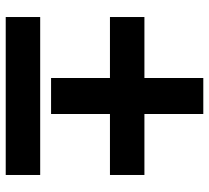

<svg xmlns="http://www.w3.org/2000/svg" viewBox="-50 -698 748 688"><g transform="rotate(90 324.0 -354.0)"><path d="M259.5 -163V-374H41V-497.5H259.5V-708.5H388.5V-497.5H607V-374H388.5V-163ZM41 -0.5V-124H607V-0.5Z"/></g></svg>

Font: Geologica Roman ExtraBold
Style: Regular
Weight: 800
Designer: Sindre Bremnes, Frode Helland
Foundry: Monokrom Skriftforlag AS
Version: Version 1.010;gftools[0.9.28]